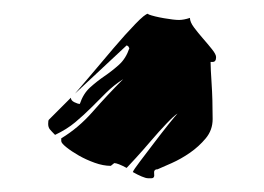

<svg xmlns="http://www.w3.org/2000/svg" viewBox="-20 -236 384 279"><path d="M69 -35Q94 -50 115 -74Q136 -98 159 -121Q145 -112 134 -101L113 -80Q102 -69 89.5 -58.5Q77 -48 60 -40Q55 -45 52.5 -48Q50 -51 50 -56Q50 -61 51 -62L83 -94Q83 -90 88 -87.5Q93 -85 96 -85Q101 -100 111 -109Q121 -118 132 -125.5Q143 -133 153 -142Q163 -151 168 -166Q167 -167 167 -168Q165 -170 164 -170L89 -100Q96 -108 112 -127Q128 -146 145 -166Q162 -186 176.5 -201Q191 -216 195 -216L196 -215Q204 -212 218.5 -209.5Q233 -207 240 -207Q247 -207 256 -210Q256 -204 262 -196Q268 -188 275 -180Q282 -172 288 -164.5Q294 -157 294 -153Q294 -146 289 -146H286Q286 -137 287.5 -114.5Q289 -92 289 -63Q289 -47 279 -35Q269 -23 256 -14Q243 -5 229.5 1Q216 7 209 10Q203 10 204 16.5Q205 23 200 23H195Q192 23 186 20.5Q180 18 173 14Q174 11 183.5 -1.5Q193 -14 204 -28.5Q215 -43 225 -55.5Q235 -68 238 -71Q233 -68 222 -56.5Q211 -45 199.5 -31.5Q188 -18 177.5 -6.5Q167 5 164 8Q151 1 146 1L141 5Q130 5 117.5 0.5Q105 -4 94.5 -10Q84 -16 76.5 -22Q69 -28 69 -31Z"/></svg>

Font: Finger Paint
Style: Regular
Weight: 400
Designer: Ralph du Carrois
Foundry: Ralph du Carrois
Version: Version 1.002